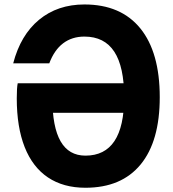

<svg xmlns="http://www.w3.org/2000/svg" viewBox="-20 -839 790 877"><path d="M167.2 -323.8 219.2 -390.5Q219.2 -258.9 256.8 -193.5Q294.4 -128.1 370.3 -128.1Q458.6 -128.1 502.8 -194.7Q547.1 -261.3 547.1 -395Q547.1 -534 502 -602.9Q456.9 -671.9 365.6 -671.9Q309.1 -671.9 268.5 -641.3Q227.9 -610.6 205.1 -549.7H40.3Q73.9 -679 158.5 -748.8Q243.1 -818.6 365.6 -818.6Q532.2 -818.6 621 -709.3Q709.7 -600 709.7 -395Q709.7 -193.9 622.3 -87.7Q534.9 18.6 370.3 18.6Q269.4 18.6 199.1 -28.5Q128.9 -75.6 92.7 -167.1Q56.6 -258.5 56.6 -389.8Q56.6 -438 60.9 -458.7H606.1V-323.8Z"/></svg>

Font: Martian Mono VF sWd Rg
Style: Regular
Weight: 400
Width: 6
Monospace: yes
Designer: Roman Shamin
Foundry: Evil Martians
Version: Version 1.100